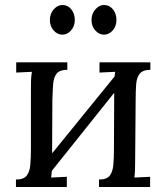

<svg xmlns="http://www.w3.org/2000/svg" viewBox="-20 -750 667 770"><path d="M250 -470Q219 -470 207 -454.5Q195 -439 193 -411.5Q191 -384 190 -348L189 -135L440 -444Q440 -453 442 -462L379 -459V-500H583V-470Q553 -470 540.5 -454.5Q528 -439 526 -411.5Q524 -384 524 -348L522 -106Q522 -86 521.5 -70.5Q521 -55 519 -38L582 -41V0H377V-30Q408 -30 420 -45.5Q432 -61 434.5 -88.5Q437 -116 437 -152L438 -378L188 -65Q187 -51 185 -38L248 -41V0H44V-30Q75 -30 87 -45.5Q99 -61 101.5 -88.5Q104 -116 104 -152V-394Q104 -414 104.5 -429.5Q105 -445 108 -462L45 -459V-500H250ZM397 -611Q377 -611 362 -628Q347 -645 347 -670Q347 -695 362.5 -712.5Q378 -730 397 -730Q419 -730 433 -712.5Q447 -695 447 -670Q447 -645 432 -628Q417 -611 397 -611ZM230 -611Q210 -611 195 -628Q180 -645 180 -670Q180 -695 195.5 -712.5Q211 -730 230 -730Q252 -730 266 -712.5Q280 -695 280 -670Q280 -645 265 -628Q250 -611 230 -611Z"/></svg>

Font: Lora
Style: Regular
Weight: 400
Designer: Olga Karpushina, Alexei Vanyashin (Cyrillic)
Foundry: Cyreal
Version: Version 3.005; ttfautohint (v1.8.4.7-5d5b)